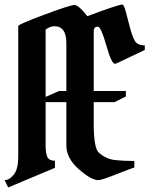

<svg xmlns="http://www.w3.org/2000/svg" viewBox="-30 -790 656 842"><path d="M50 -102V-676Q50 -683 164 -725.5Q278 -768 296.5 -768Q315 -768 353 -719Q489 -770 507 -770Q513 -770 521 -741Q529 -712 539.5 -671Q550 -630 561.5 -610.5Q573 -591 605 -591V-571Q583 -561 530.5 -535.5Q478 -510 474 -510Q459 -510 436 -591.5Q413 -673 399 -673Q381 -673 381 -653V-391H522V-367L472 -342H381V-250Q381 -139 404 -120Q436 -92 475 -88Q514 -84 559 -84V-55Q554 -55 485 -27.5Q416 0 401 0Q370 0 315.5 -48Q261 -96 261 -152V-342H170V-154Q170 -117 178 -101Q186 -85 211 -85V-54L6 32L-10 0Q12 0 32 -26Q50 -51 50 -102ZM209 -675Q189 -675 170 -660V-365L229 -391H261V-601Q261 -675 209 -675Z"/></svg>

Font: Pirata One
Style: Regular
Weight: 400
Designer: Rodrigo Fuenzalida, Nicolas Massi
Foundry: Rodrigo Fuenzalida, Nicolas Massi
Version: Version 1.001